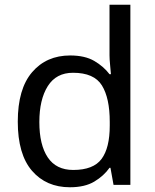

<svg xmlns="http://www.w3.org/2000/svg" viewBox="-20 -780 655 810"><path d="M275 10Q175 10 115 -59.5Q55 -129 55 -267Q55 -405 115.5 -475.5Q176 -546 276 -546Q338 -546 377.5 -523Q417 -500 442 -467H448Q447 -480 444.5 -505.5Q442 -531 442 -546V-760H530V0H459L446 -72H442Q418 -38 378 -14Q338 10 275 10ZM289 -63Q374 -63 408.5 -109.5Q443 -156 443 -250V-266Q443 -366 410 -419.5Q377 -473 288 -473Q217 -473 181.5 -416.5Q146 -360 146 -265Q146 -169 181.5 -116Q217 -63 289 -63Z"/></svg>

Font: Noto Sans Pahawh Hmong
Style: Regular
Weight: 400
Designer: Monotype Design Team
Foundry: Monotype Imaging Inc.
Version: Version 2.001; ttfautohint (v1.8.4.7-5d5b)